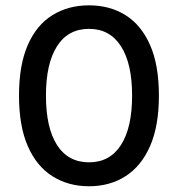

<svg xmlns="http://www.w3.org/2000/svg" viewBox="-20 -668 650 702"><path d="M305.5 13Q229.5 13 171.5 -23.8Q113.5 -60.5 81.5 -134Q49.5 -207.5 49.5 -318.5Q49.5 -430 81.5 -503.2Q113.5 -576.5 171.5 -612.5Q229.5 -648.5 305.5 -648.5Q381.5 -648.5 439 -612.5Q496.5 -576.5 528.8 -503.2Q561 -430 561 -318.5Q561 -207.5 528.8 -134Q496.5 -60.5 439 -23.8Q381.5 13 305.5 13ZM305.5 -74.5Q381.5 -74.5 422.2 -137.8Q463 -201 463 -318.5Q463 -435.5 422.2 -499Q381.5 -562.5 305.5 -562.5Q229 -562.5 188.5 -499Q148 -435.5 148 -318.5Q148 -201 188.5 -137.8Q229 -74.5 305.5 -74.5Z"/></svg>

Font: Karla Medium
Style: Regular
Weight: 500
Designer: Jonathan Pinhorn
Version: Version 2.001